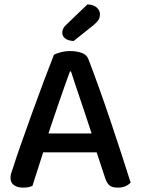

<svg xmlns="http://www.w3.org/2000/svg" viewBox="-20 -847 642 876"><path d="M421 -152H177L128 1Q119 5 109 7Q99 9 85 9Q60 9 44 -2Q28 -13 28 -35Q28 -46 31 -56.5Q34 -67 39 -80Q52 -122 75.5 -188.5Q99 -255 125.5 -329Q152 -403 179 -474.5Q206 -546 226 -597Q236 -603 257 -608.5Q278 -614 300 -614Q329 -614 352 -606Q375 -598 383 -578Q405 -521 431 -448.5Q457 -376 483 -299Q509 -222 533 -148Q557 -74 576 -14Q567 -4 552.5 2.5Q538 9 518 9Q491 9 479 -1.5Q467 -12 459 -37ZM299 -521Q289 -494 277 -460Q265 -426 252 -388.5Q239 -351 226 -312.5Q213 -274 201 -238H398Q385 -278 371.5 -318.5Q358 -359 345.5 -396Q333 -433 322 -465.5Q311 -498 304 -521ZM379 -827Q406 -826 421 -813Q436 -800 436 -782Q436 -766 429 -755.5Q422 -745 405 -731L316 -660Q291 -661 277.5 -671.5Q264 -682 264 -698Q264 -717 281 -733Z"/></svg>

Font: Baloo Da 2 Medium
Style: Regular
Weight: 500
Designer: Noopur Datye, Sulekha Rajkumar and Ek Type
Foundry: Ek Type
Version: Version 1.640;hotconv 1.0.111;makeotfexe 2.5.65597; ttfautoh